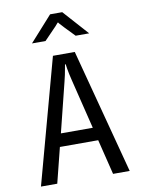

<svg xmlns="http://www.w3.org/2000/svg" viewBox="-102 -1023 803 1091"><g transform="rotate(-10 300.0 -477.5)"><path d="M44 0 240 -720H366L556 0H460L410 -203H189L138 0ZM208 -278H392L322 -563Q317 -584 313 -601.5Q309 -619 307 -633Q305 -648 303 -660H299Q297 -648 294 -633Q292 -619 288 -601.5Q284 -584 279 -563ZM265 -955H335L465 -810H387L332 -867Q323 -877 317.5 -883Q312 -889 308 -893Q304 -898 302 -901H299Q297 -898 293 -894Q289 -889 283.5 -883Q278 -877 269 -868L213 -810H135Z"/></g></svg>

Font: JetBrainsMono NF
Style: Regular
Weight: 400
Monospace: yes
Designer: Philipp Nurullin, Konstantin Bulenkov
Foundry: JetBrains
Version: Version 1.0.2; ttfautohint (v1.8.3)